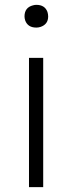

<svg xmlns="http://www.w3.org/2000/svg" viewBox="-20 -772 297 792"><path d="M99.6 0V-533.2H158.2V0ZM129.9 -658.2Q94.7 -658.2 84 -687.5Q81.1 -696.3 81.1 -704.1Q81.1 -741.2 116.2 -750Q123 -752 129.9 -752Q165 -752 175.8 -722.7Q178.7 -712.9 178.7 -704.1Q178.7 -671.9 147.5 -661.1Q138.7 -658.2 129.9 -658.2Z"/></svg>

Font: Taipei Sans TC Beta Light
Style: Regular
Weight: 300
Designer: JT Foundry
Foundry: JT Foundry
Version: Version 1.000